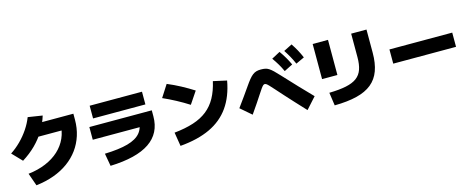

<svg xmlns="http://www.w3.org/2000/svg" viewBox="-40 -1630 6080 2481"><g transform="rotate(-15 3000.0 -390.0)"><path d="M160 -110Q290 -125 394.5 -169Q499 -213 572.5 -281Q646 -349 685.5 -437.5Q725 -526 725 -630L805 -540H330V-710H920V-630Q920 -518 888.5 -419.5Q857 -321 797.5 -239.5Q738 -158 652.5 -96Q567 -34 458 5.5Q349 45 220 60ZM10 -421Q82 -468 146 -532Q210 -596 259.5 -670Q309 -744 338 -820L531 -790Q500 -687 445.5 -597.5Q391 -508 314 -431.5Q237 -355 135 -291Z M1180 -105Q1372 -111 1489.5 -144Q1607 -177 1661 -242Q1715 -307 1715 -410L1805 -320H1075V-490H1910V-410Q1910 -184 1735 -65.5Q1560 53 1210 65ZM1150 -585V-755H1850V-585Z M2120 -135Q2267 -150 2377 -185.5Q2487 -221 2564.5 -282.5Q2642 -344 2692 -435Q2742 -526 2770 -650L2950 -610Q2913 -404 2814.5 -264.5Q2716 -125 2551.5 -47.5Q2387 30 2150 50ZM2416 -428Q2336 -479 2251 -524.5Q2166 -570 2080 -608L2184 -770Q2273 -733 2358 -687.5Q2443 -642 2525 -590Z M3701 -535Q3677 -588 3649 -635Q3621 -682 3586 -731L3700 -792Q3735 -743 3763 -695Q3791 -647 3816 -593ZM3871 -589Q3848 -642 3821.5 -690Q3795 -738 3762 -788L3875 -845Q3909 -794 3935.5 -745.5Q3962 -697 3985 -642ZM3855 28Q3780 -52 3721 -116Q3662 -180 3611.5 -236Q3561 -292 3513 -346Q3480 -383 3460.5 -403.5Q3441 -424 3429 -432Q3417 -440 3406 -440Q3396 -440 3385.5 -431Q3375 -422 3358 -399Q3341 -376 3313 -332Q3281 -282 3243 -226Q3205 -170 3155 -98L3010 -223Q3062 -294 3105 -354.5Q3148 -415 3184 -467Q3219 -518 3245.5 -550.5Q3272 -583 3296 -601.5Q3320 -620 3346 -627.5Q3372 -635 3406 -635Q3440 -635 3465 -630Q3490 -625 3513.5 -610Q3537 -595 3566.5 -567Q3596 -539 3638 -493Q3734 -389 3820 -298.5Q3906 -208 3990 -122Z M4185 -115Q4320 -118 4411 -137Q4502 -156 4555.5 -196Q4609 -236 4632 -302Q4655 -368 4655 -465V-780H4860V-470Q4860 -330 4823.5 -230Q4787 -130 4709 -66.5Q4631 -3 4507.5 27.5Q4384 58 4210 60ZM4140 -310V-780H4345V-310Z M5080 -265V-455H5920V-265Z"/></g></svg>

Font: M PLUS 2 Thin Black
Style: Regular
Weight: 900
Version: Version 1.001